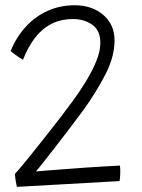

<svg xmlns="http://www.w3.org/2000/svg" viewBox="-20 -702 538 730"><path d="M436 -72.5Q437 -67.5 437.2 -59.2Q437.5 -51 437.2 -42Q437 -33 436.2 -25.2Q435.5 -17.5 434.5 -13.5L44.5 8.5Q43.5 4.5 42.2 -1Q41 -6.5 40 -12.8Q39 -19 38 -26.2Q37 -33.5 36.5 -40.5Q54 -59.5 82.2 -94.2Q110.5 -129 143.5 -170.8Q176.5 -212.5 207.5 -252.5Q231 -283 258 -319.8Q285 -356.5 308.5 -395.5Q332 -434.5 346.8 -471.2Q361.5 -508 361.5 -538.5Q361.5 -587 330.5 -608.2Q299.5 -629.5 258.5 -629.5Q209 -629.5 172.8 -609.8Q136.5 -590 110.8 -555.2Q85 -520.5 67.5 -475Q62.5 -477.5 53.5 -483.2Q44.5 -489 35.5 -496Q26.5 -503 20.5 -508Q41.5 -560 77 -599.2Q112.5 -638.5 160 -660.2Q207.5 -682 264 -682Q330 -682 372.8 -645.2Q415.5 -608.5 415.5 -548Q415.5 -487 381.5 -420.5Q347.5 -354 298.5 -285.5Q275.5 -254.5 247 -216.8Q218.5 -179 191 -143.8Q163.5 -108.5 143.2 -82.8Q123 -57 116.5 -50Q130 -51.5 159.8 -53.8Q189.5 -56 228 -59Q266.5 -62 306.5 -64.8Q346.5 -67.5 380.8 -69.5Q415 -71.5 436 -72.5Z"/></svg>

Font: Grandstander Thin ExtraLight
Style: Regular
Weight: 250
Version: Version 1.200